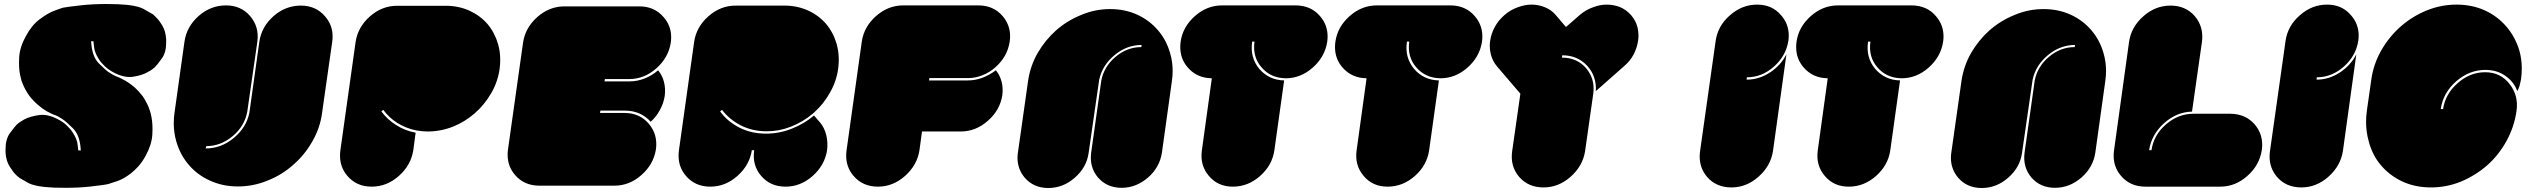

<svg xmlns="http://www.w3.org/2000/svg" viewBox="-20 -943 12685 962"><path d="M724.6 -406.2Q726.6 -400.4 731.4 -386.7Q736.3 -373 739.3 -354.5Q746.1 -319.3 743.2 -268.6Q740.2 -217.8 710 -163.1Q694.3 -133.8 674.8 -111.3Q655.3 -89.8 635.7 -74.2Q598.6 -45.9 566.4 -35.2Q535.2 -24.4 524.4 -21.5Q507.8 -16.6 427.7 -7.8Q372.1 -2 308.6 -2Q280.3 -2 251 -2.9Q154.3 -6.8 118.2 -28.3Q82 -49.8 79.1 -50.8Q78.1 -50.8 73.2 -55.7Q67.4 -59.6 59.6 -67.4Q44.9 -82 27.3 -110.4Q10.7 -137.7 7.8 -177.7Q7.8 -187.5 7.8 -196.3Q7.8 -245.1 29.3 -275.4Q54.7 -309.6 63.5 -318.4Q66.4 -321.3 76.2 -329.1Q85.9 -335.9 101.6 -344.7Q128.9 -359.4 173.8 -366.2Q217.8 -373 269.5 -345.7Q296.9 -332 315.4 -313.5Q334 -295.9 345.7 -277.3Q367.2 -243.2 369.1 -215.8Q372.1 -189.5 372.1 -189.5Q377 -189.5 384.8 -189.5Q380.9 -266.6 344.7 -300.8Q309.6 -335.9 292 -346.7Q268.6 -362.3 256.8 -366.2Q244.1 -369.1 213.9 -385.7Q193.4 -397.5 170.9 -417Q148.4 -435.5 127 -462.9Q114.3 -481.4 106.4 -496.1Q98.6 -510.7 95.7 -518.6Q92.8 -525.4 87.9 -538.1Q84 -551.8 80.1 -570.3Q73.2 -605.5 76.2 -656.2Q79.1 -707 109.4 -761.7Q139.6 -817.4 177.7 -845.7Q216.8 -875 248 -887.7Q264.6 -894.5 277.3 -898.4Q289.1 -902.3 294.9 -904.3Q311.5 -908.2 391.6 -917Q447.3 -922.9 511.7 -922.9Q539.1 -922.9 569.3 -921.9Q666 -918 702.1 -896.5Q738.3 -876 741.2 -874Q742.2 -874 748 -870.1Q752.9 -865.2 760.7 -857.4Q776.4 -842.8 793 -815.4Q809.6 -788.1 812.5 -747.1Q812.5 -737.3 812.5 -729.5Q812.5 -679.7 791 -650.4Q765.6 -615.2 756.8 -607.4Q753.9 -603.5 744.1 -596.7Q734.4 -588.9 718.8 -581.1Q691.4 -565.4 647.5 -558.6Q603.5 -551.8 550.8 -579.1Q523.4 -593.8 504.9 -611.3Q486.3 -628.9 474.6 -647.5Q453.1 -681.6 451.2 -709Q448.2 -736.3 448.2 -736.3Q444.3 -736.3 436.5 -736.3Q440.4 -659.2 476.6 -624Q511.7 -588.9 529.3 -578.1Q552.7 -563.5 564.5 -559.6Q577.1 -555.7 607.4 -539.1Q627.9 -527.3 650.4 -508.8Q672.9 -489.3 694.3 -461.9Q706.1 -444.3 713.9 -428.7Q721.7 -414.1 724.6 -406.2Z M1593.8 -377.9Q1584 -301.8 1544.9 -234.4Q1506.8 -167 1449.2 -117.2Q1392.6 -66.4 1320.3 -38.1Q1249 -8.8 1171.9 -8.8Q1095.7 -8.8 1032.2 -38.1Q968.8 -66.4 925.8 -117.2Q882.8 -167 863.3 -234.4Q850.6 -278.3 850.6 -326.2Q850.6 -352.5 854.5 -378.9Q871.1 -497.1 904.3 -734.4Q915 -809.6 975.6 -863.3Q1036.1 -916 1112.3 -916Q1187.5 -916 1233.4 -862.3Q1279.3 -808.6 1269.5 -734.4Q1252.9 -617.2 1218.8 -382.8Q1205.1 -310.5 1145.5 -260.7Q1085.9 -210.9 1013.7 -210.9Q1012.7 -207 1010.7 -199.2Q1087.9 -199.2 1150.4 -251Q1213.9 -302.7 1229.5 -377.9Q1246.1 -496.1 1279.3 -733.4Q1290 -808.6 1350.6 -862.3Q1411.1 -915 1487.3 -915Q1562.5 -915 1608.4 -861.3Q1646.5 -818.4 1646.5 -759.8Q1646.5 -747.1 1644.5 -733.4Q1627.9 -614.3 1593.8 -377.9Z M2063.5 -290Q2012.7 -300.8 1970.7 -327.1Q1928.7 -353.5 1900.4 -392.6Q1897.5 -390.6 1890.6 -384.8Q1920.9 -343.8 1964.8 -316.4Q2008.8 -288.1 2062.5 -278.3Q2058.6 -249 2050.8 -190.4Q2039.1 -115.2 1978.5 -61.5Q1918 -7.8 1842.8 -7.8Q1766.6 -7.8 1720.7 -61.5Q1683.6 -104.5 1683.6 -163.1Q1683.6 -175.8 1685.5 -190.4Q1710.9 -371.1 1761.7 -732.4Q1772.5 -806.6 1833 -860.4Q1893.6 -914.1 1969.7 -914.1Q2050.8 -914.1 2212.9 -914.1Q2277.3 -914.1 2332 -889.6Q2385.7 -865.2 2422.9 -822.3Q2459 -779.3 2475.6 -721.7Q2486.3 -684.6 2486.3 -643.6Q2486.3 -622.1 2483.4 -598.6Q2474.6 -534.2 2441.4 -476.6Q2408.2 -418.9 2359.4 -376Q2310.5 -333 2250 -308.6Q2188.5 -284.2 2123 -284.2Q2111.3 -284.2 2099.6 -285.2Q2087.9 -286.1 2075.2 -288.1Q2071.3 -289.1 2063.5 -290Z M3266.6 -195.3Q3254.9 -120.1 3194.3 -66.4Q3133.8 -12.7 3058.6 -12.7Q2932.6 -12.7 2682.6 -12.7Q2606.4 -12.7 2560.5 -66.4Q2523.4 -109.4 2523.4 -168Q2523.4 -180.7 2525.4 -195.3Q2550.8 -373 2600.6 -728.5Q2611.3 -803.7 2671.9 -857.4Q2732.4 -911.1 2808.6 -911.1Q2933.6 -911.1 3183.6 -911.1Q3258.8 -911.1 3304.7 -857.4Q3342.8 -814.5 3342.8 -756.8Q3342.8 -743.2 3340.8 -728.5Q3329.1 -654.3 3268.6 -600.6Q3208 -546.9 3132.8 -546.9Q3091.8 -546.9 3010.7 -546.9Q3009.8 -543 3008.8 -535.2Q3049.8 -535.2 3133.8 -535.2Q3172.9 -535.2 3210 -549.8Q3247.1 -564.5 3277.3 -590.8Q3297.9 -566.4 3306.6 -533.2Q3315.4 -499 3310.5 -461.9Q3304.7 -424.8 3286.1 -391.6Q3268.6 -358.4 3240.2 -333Q3216.8 -359.4 3184.6 -374Q3151.4 -388.7 3111.3 -388.7Q3070.3 -388.7 2988.3 -388.7Q2987.3 -384.8 2986.3 -377Q3027.3 -377 3109.4 -377Q3184.6 -377 3230.5 -323.2Q3276.4 -269.5 3266.6 -195.3Z M4051.8 -373Q4002.9 -332 3943.4 -308.6Q3884.8 -285.2 3821.3 -285.2Q3750 -285.2 3692.4 -314.5Q3634.8 -343.8 3597.7 -392.6Q3594.7 -390.6 3587.9 -384.8Q3625 -334 3684.6 -303.7Q3744.1 -273.4 3818.4 -273.4Q3884.8 -273.4 3946.3 -297.9Q4008.8 -322.3 4058.6 -364.3Q4069.3 -351.6 4089.8 -328.1Q4110.4 -303.7 4120.1 -265.6Q4128.9 -227.5 4124 -190.4Q4112.3 -115.2 4051.8 -61.5Q3991.2 -7.8 3916 -7.8Q3839.8 -7.8 3793.9 -61.5Q3748 -114.3 3758.8 -190.4Q3754.9 -190.4 3747.1 -190.4Q3735.4 -115.2 3674.8 -61.5Q3614.3 -7.8 3539.1 -7.8Q3462.9 -7.8 3417 -61.5Q3379.9 -104.5 3379.9 -163.1Q3379.9 -175.8 3381.8 -190.4Q3407.2 -371.1 3458 -733.4Q3468.8 -807.6 3529.3 -861.3Q3589.8 -915 3666 -915Q3747.1 -915 3909.2 -915Q3973.6 -915 4028.3 -890.6Q4082 -866.2 4119.1 -823.2Q4155.3 -780.3 4171.9 -722.7Q4182.6 -685.5 4182.6 -644.5Q4182.6 -623 4179.7 -599.6Q4170.9 -535.2 4138.7 -479.5Q4107.4 -422.9 4059.6 -379.9Q4057.6 -377.9 4051.8 -373Z M4969.7 -590.8Q4989.3 -567.4 4998 -535.2Q5006.8 -502.9 5002 -465.8Q4990.2 -390.6 4929.7 -337.9Q4869.1 -284.2 4793.9 -284.2Q4728.5 -284.2 4599.6 -284.2Q4595.7 -252.9 4586.9 -190.4Q4575.2 -115.2 4514.6 -61.5Q4454.1 -7.8 4378.9 -7.8Q4302.7 -7.8 4256.8 -61.5Q4219.7 -104.5 4219.7 -163.1Q4219.7 -175.8 4221.7 -190.4Q4247.1 -371.1 4297.9 -734.4Q4308.6 -808.6 4369.1 -862.3Q4429.7 -916 4505.9 -916Q4630.9 -916 4881.8 -916Q4957 -916 5002.9 -863.3Q5041 -819.3 5041 -761.7Q5041 -748 5039.1 -734.4Q5033.2 -696.3 5014.6 -663.1Q4995.1 -629.9 4966.8 -605.5Q4938.5 -580.1 4903.3 -566.4Q4868.2 -551.8 4831.1 -551.8Q4765.6 -551.8 4636.7 -551.8Q4635.7 -547.9 4634.8 -540Q4699.2 -540 4829.1 -540Q4867.2 -540 4903.3 -553.7Q4938.5 -567.4 4969.7 -590.8Z M5130.9 -536.1Q5141.6 -611.3 5178.7 -676.8Q5216.8 -742.2 5271.5 -791Q5327.1 -839.8 5397.5 -868.2Q5466.8 -897.5 5542 -897.5Q5617.2 -897.5 5678.7 -869.1Q5740.2 -840.8 5782.2 -791Q5824.2 -742.2 5842.8 -676.8Q5855.5 -633.8 5855.5 -586.9Q5855.5 -562.5 5851.6 -536.1Q5835 -417 5801.8 -178.7Q5791 -105.5 5732.4 -53.7Q5672.9 -2 5599.6 -2Q5526.4 -2 5481.4 -53.7Q5437.5 -105.5 5447.3 -178.7Q5463.9 -299.8 5498 -540Q5511.7 -609.4 5569.3 -658.2Q5627 -707 5698.2 -707Q5698.2 -710.9 5700.2 -717.8Q5626 -717.8 5564.5 -667Q5502.9 -616.2 5487.3 -543Q5469.7 -420.9 5434.6 -177.7Q5424.8 -104.5 5365.2 -52.7Q5306.6 -1 5232.4 -1Q5159.2 -1 5114.3 -52.7Q5078.1 -95.7 5078.1 -152.3Q5078.1 -165 5080.1 -177.7Q5096.7 -296.9 5130.9 -536.1Z M6629.9 -733.4Q6618.2 -658.2 6557.6 -604.5Q6497.1 -550.8 6421.9 -550.8Q6346.7 -551.8 6300.8 -605.5Q6254.9 -658.2 6265.6 -734.4Q6261.7 -734.4 6253.9 -734.4Q6242.2 -655.3 6289.1 -598.6Q6336.9 -542 6414.1 -540Q6398.4 -422.9 6365.2 -190.4Q6354.5 -115.2 6293.9 -61.5Q6233.4 -7.8 6157.2 -7.8Q6082 -7.8 6037.1 -61.5Q5991.2 -115.2 6002 -190.4Q6018.6 -310.5 6051.8 -550.8Q5976.6 -551.8 5930.7 -605.5Q5893.6 -648.4 5893.6 -707Q5893.6 -719.7 5895.5 -734.4Q5906.2 -808.6 5966.8 -862.3Q6027.3 -916 6103.5 -916Q6226.6 -916 6473.6 -916Q6548.8 -915 6593.8 -862.3Q6631.8 -818.4 6631.8 -760.7Q6631.8 -747.1 6629.9 -733.4Z M7405.3 -733.4Q7393.6 -658.2 7333 -604.5Q7272.5 -550.8 7197.3 -550.8Q7122.1 -551.8 7076.2 -605.5Q7030.3 -658.2 7041 -734.4Q7037.1 -734.4 7029.3 -734.4Q7017.6 -655.3 7064.5 -598.6Q7112.3 -542 7189.5 -540Q7173.8 -422.9 7140.6 -190.4Q7129.9 -115.2 7069.3 -61.5Q7008.8 -7.8 6932.6 -7.8Q6857.4 -7.8 6812.5 -61.5Q6766.6 -115.2 6777.3 -190.4Q6793.9 -310.5 6827.1 -550.8Q6752 -551.8 6706.1 -605.5Q6668.9 -648.4 6668.9 -707Q6668.9 -719.7 6670.9 -734.4Q6681.6 -808.6 6742.2 -862.3Q6802.7 -916 6878.9 -916Q7002 -916 7249 -916Q7324.2 -915 7369.1 -862.3Q7407.2 -818.4 7407.2 -760.7Q7407.2 -747.1 7405.3 -733.4Z M8187.5 -739.3Q8182.6 -704.1 8165 -669.9Q8147.5 -636.7 8116.2 -610.4Q8069.3 -568.4 7975.6 -486.3Q7980.5 -560.5 7932.6 -613.3Q7883.8 -666 7807.6 -666Q7806.6 -662.1 7805.7 -654.3Q7880.9 -654.3 7926.8 -601.6Q7972.7 -547.9 7962.9 -473.6Q7949.2 -377.9 7921.9 -185.5Q7910.2 -111.3 7849.6 -57.6Q7789.1 -3.9 7713.9 -3.9Q7637.7 -3.9 7591.8 -56.6Q7545.9 -110.4 7556.6 -185.5Q7570.3 -282.2 7597.7 -473.6Q7558.6 -518.6 7481.4 -609.4Q7459 -635.7 7450.2 -668.9Q7444.3 -690.4 7444.3 -711.9Q7444.3 -724.6 7446.3 -738.3Q7451.2 -773.4 7468.8 -806.6Q7486.3 -839.8 7517.6 -867.2Q7547.9 -893.6 7584 -906.2Q7619.1 -919.9 7654.3 -919.9Q7689.5 -919.9 7721.7 -906.2Q7752.9 -893.6 7775.4 -867.2Q7792 -847.7 7826.2 -807.6Q7848.6 -828.1 7894.5 -867.2Q7924.8 -893.6 7960.9 -906.2Q7996.1 -919.9 8030.3 -919.9Q8065.4 -919.9 8097.7 -907.2Q8128.9 -893.6 8152.3 -867.2Q8175.8 -839.8 8184.6 -806.6Q8189.5 -785.2 8189.5 -764.6Q8189.5 -752 8187.5 -739.3Z M8731.4 -543.9Q8793.9 -543.9 8848.6 -580.1Q8902.3 -615.2 8930.7 -670.9Q8908.2 -509.8 8863.3 -185.5Q8851.6 -111.3 8791 -57.6Q8730.5 -3.9 8655.3 -3.9Q8579.1 -3.9 8533.2 -56.6Q8496.1 -100.6 8496.1 -158.2Q8496.1 -171.9 8498 -185.5Q8524.4 -370.1 8576.2 -738.3Q8586.9 -813.5 8647.5 -866.2Q8708 -919.9 8784.2 -919.9Q8859.4 -919.9 8904.3 -866.2Q8942.4 -823.2 8942.4 -764.6Q8942.4 -752 8940.4 -738.3Q8928.7 -663.1 8868.2 -609.4Q8807.6 -555.7 8732.4 -555.7Q8731.4 -551.8 8731.4 -543.9Z M9715.8 -733.4Q9704.1 -658.2 9643.6 -604.5Q9583 -550.8 9507.8 -550.8Q9432.6 -551.8 9386.7 -605.5Q9340.8 -658.2 9351.6 -734.4Q9347.7 -734.4 9339.8 -734.4Q9328.1 -655.3 9375 -598.6Q9422.9 -542 9500 -540Q9484.4 -422.9 9451.2 -190.4Q9440.4 -115.2 9379.9 -61.5Q9319.3 -7.8 9243.2 -7.8Q9168 -7.8 9123 -61.5Q9077.1 -115.2 9087.9 -190.4Q9104.5 -310.5 9137.7 -550.8Q9062.5 -551.8 9016.6 -605.5Q8979.5 -648.4 8979.5 -707Q8979.5 -719.7 8981.4 -734.4Q8992.2 -808.6 9052.7 -862.3Q9113.3 -916 9189.5 -916Q9312.5 -916 9559.6 -916Q9634.8 -915 9679.7 -862.3Q9717.8 -818.4 9717.8 -760.7Q9717.8 -747.1 9715.8 -733.4Z M9807.6 -536.1Q9818.4 -611.3 9855.5 -676.8Q9893.6 -742.2 9948.2 -791Q10003.9 -839.8 10074.2 -868.2Q10143.6 -897.5 10218.8 -897.5Q10293.9 -897.5 10355.5 -869.1Q10417 -840.8 10459 -791Q10501 -742.2 10519.5 -676.8Q10532.2 -633.8 10532.2 -586.9Q10532.2 -562.5 10528.3 -536.1Q10511.7 -417 10478.5 -178.7Q10467.8 -105.5 10409.2 -53.7Q10349.6 -2 10276.4 -2Q10203.1 -2 10158.2 -53.7Q10114.3 -105.5 10124 -178.7Q10140.6 -299.8 10174.8 -540Q10188.5 -609.4 10246.1 -658.2Q10303.7 -707 10375 -707Q10375 -710.9 10377 -717.8Q10302.7 -717.8 10241.2 -667Q10179.7 -616.2 10164.1 -543Q10146.5 -420.9 10111.3 -177.7Q10101.6 -104.5 10042 -52.7Q9983.4 -1 9909.2 -1Q9835.9 -1 9791 -52.7Q9754.9 -95.7 9754.9 -152.3Q9754.9 -165 9756.8 -177.7Q9773.4 -296.9 9807.6 -536.1Z M11312.5 -190.4Q11300.8 -115.2 11240.2 -61.5Q11179.7 -7.8 11104.5 -7.8Q10979.5 -7.8 10729.5 -7.8Q10653.3 -7.8 10607.4 -61.5Q10570.3 -104.5 10570.3 -163.1Q10570.3 -175.8 10572.3 -190.4Q10597.7 -371.1 10647.5 -733.4Q10658.2 -807.6 10718.8 -861.3Q10779.3 -915 10855.5 -915Q10930.7 -915 10976.6 -862.3Q11022.5 -808.6 11012.7 -733.4Q10996.1 -616.2 10962.9 -383.8Q10884.8 -381.8 10822.3 -325.2Q10759.8 -268.6 10748 -190.4Q10752 -190.4 10759.8 -190.4Q10770.5 -265.6 10832 -319.3Q10892.6 -372.1 10967.8 -373Q11031.2 -373 11156.2 -373Q11231.4 -372.1 11277.3 -319.3Q11314.5 -275.4 11314.5 -217.8Q11314.5 -204.1 11312.5 -190.4Z M11586.9 -543.9Q11649.4 -543.9 11704.1 -580.1Q11757.8 -615.2 11786.1 -670.9Q11763.7 -509.8 11718.8 -185.5Q11707 -111.3 11646.5 -57.6Q11585.9 -3.9 11510.7 -3.9Q11434.6 -3.9 11388.7 -56.6Q11351.6 -100.6 11351.6 -158.2Q11351.6 -171.9 11353.5 -185.5Q11379.9 -370.1 11431.6 -738.3Q11442.4 -813.5 11502.9 -866.2Q11563.5 -919.9 11639.6 -919.9Q11714.8 -919.9 11759.8 -866.2Q11797.9 -823.2 11797.9 -764.6Q11797.9 -752 11795.9 -738.3Q11784.2 -663.1 11723.6 -609.4Q11663.1 -555.7 11587.9 -555.7Q11586.9 -551.8 11586.9 -543.9Z M12441.4 -114.3Q12382.8 -63.5 12310.5 -33.2Q12238.3 -3.9 12160.2 -3.9Q12082 -3.9 12017.6 -33.2Q11953.1 -63.5 11910.2 -114.3Q11866.2 -165 11847.7 -237.3Q11835 -283.2 11835 -332Q11835 -359.4 11838.9 -387.7Q11846.7 -440.4 11861.3 -544.9Q11872.1 -622.1 11911.1 -690.4Q11950.2 -758.8 12007.8 -809.6Q12066.4 -861.3 12138.7 -890.6Q12210.9 -919.9 12288.1 -919.9Q12366.2 -919.9 12430.7 -890.6Q12494.1 -861.3 12538.1 -809.6Q12582 -758.8 12602.5 -691.4Q12615.2 -647.5 12615.2 -600.6Q12615.2 -573.2 12611.3 -544.9Q12608.4 -529.3 12604.5 -514.6Q12599.6 -499 12592.8 -486.3Q12575.2 -534.2 12532.2 -563.5Q12490.2 -592.8 12432.6 -592.8Q12352.5 -592.8 12286.1 -535.2Q12220.7 -477.5 12209 -396.5Q12212.9 -396.5 12220.7 -396.5Q12232.4 -472.7 12293.9 -526.4Q12355.5 -581.1 12431.6 -581.1Q12507.8 -581.1 12553.7 -522.5Q12599.6 -464.8 12588.9 -387.7Q12578.1 -309.6 12539.1 -237.3Q12499 -165 12441.4 -114.3Z"/></svg>

Font: Superfatty Italic
Style: Italic
Weight: 400
Version: Version 1.0